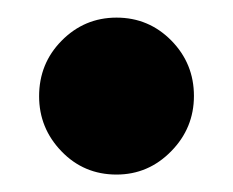

<svg xmlns="http://www.w3.org/2000/svg" viewBox="-20 -478 265 218"><path d="M112.3 -279.8Q75.2 -279.8 49.8 -306.2Q24.4 -332.5 24.4 -368.7Q24.4 -405.8 49.8 -431.6Q75.7 -458 112.3 -458Q148.9 -458 174.6 -431.9Q200.2 -405.8 200.2 -369.1Q200.2 -332.5 174.3 -306.2Q148.4 -279.8 112.3 -279.8Z"/></svg>

Font: Simply Serif
Style: Bold
Weight: 700
Designer: Wojciech Kalinowski "wmk69" (wmk69@o2.pl)
Foundry: Wojciech Kalinowski "wmk69" (wmk69@o2.pl)
Version: Version 1.0.0; 2022-02-18